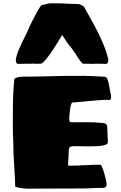

<svg xmlns="http://www.w3.org/2000/svg" viewBox="-20 -1128 722 1148"><path d="M56.6 -393.1Q56.6 -456.5 57.6 -519.3Q58.6 -582 64.9 -649.9Q64.9 -656.7 71.8 -660.6Q78.6 -664.6 89.4 -666.7Q100.1 -668.9 113.3 -669.4Q126.5 -669.9 138.7 -669.9Q201.2 -669.9 256.8 -671.6Q312.5 -673.3 367.4 -674.3Q422.4 -675.3 480.5 -674.6Q538.6 -673.8 606 -668.9Q615.2 -668.9 620.6 -658.2Q626 -647.5 629.4 -631.1Q632.8 -614.7 636 -595.2Q639.2 -575.7 644 -558.1Q644.5 -545.4 643.3 -539.8Q642.1 -534.2 639.4 -532Q636.7 -529.8 632.1 -530.3Q627.4 -530.8 621.1 -530.8Q596.2 -530.8 570.3 -528.8Q544.4 -526.9 518.1 -524.4Q491.7 -522 465.3 -519.3Q439 -516.6 413.1 -515.1Q408.7 -515.1 405 -502.9Q401.4 -490.7 398.9 -474.4Q396.5 -458 395.3 -441.9Q394 -425.8 394 -418Q394 -404.3 397.7 -400.6Q401.4 -397 409.7 -397Q455.1 -397 499 -397.2Q543 -397.5 586.9 -393.1Q594.7 -392.1 600.1 -391.6Q605.5 -391.1 609.4 -389.4Q613.3 -387.7 616 -383.3Q618.7 -378.9 621.1 -370.1L625 -280.8V-277.8Q625 -269 615.2 -264.2Q605.5 -259.3 589.1 -256.8Q572.8 -254.4 551.8 -253.7Q530.8 -252.9 508.8 -252.9Q465.8 -252.9 441.9 -253.9Q418 -254.9 406.7 -252.2Q395.5 -249.5 393.1 -240.7Q390.6 -231.9 390.6 -212.9Q390.6 -194.3 388.7 -176Q386.7 -157.7 387.7 -137.2Q436 -137.2 484.4 -140.1Q532.7 -143.1 580.1 -143.1Q583.5 -143.1 587.4 -135.7Q591.3 -128.4 595.5 -116.7Q599.6 -105 603.5 -91.1Q607.4 -77.1 610.6 -64.2Q613.8 -51.3 615.7 -40.8Q617.7 -30.3 617.7 -25.9Q617.7 -17.1 613 -11Q608.4 -4.9 597.7 -4.9Q561.5 -4.9 527.6 -2.9Q493.7 -1 456.1 -1Q377.4 -1 298.1 -0.5Q218.8 0 139.6 0Q135.7 0 124.3 -1.2Q112.8 -2.4 100.8 -4.4Q88.9 -6.3 79.6 -8.8Q70.3 -11.2 70.8 -14.2Q70.8 -24.9 70.1 -43.2Q69.3 -61.5 68.1 -83.3Q66.9 -105 65.4 -128.7Q64 -152.3 62.7 -174.6Q61.5 -196.8 60.8 -215.3Q60.1 -233.9 60.1 -246.1Q60.1 -262.2 59.6 -275.6Q59.1 -289.1 58.3 -304.9Q57.6 -320.8 57.1 -341.6Q56.6 -362.3 56.6 -393.1ZM409.7 -837.9Q392.6 -857.4 378.4 -878.4Q364.3 -899.4 351.6 -918.9Q323.2 -870.6 298.3 -833Q287.6 -816.9 276.6 -801.5Q265.6 -786.1 255.6 -773.9Q245.6 -761.7 237.3 -754.4Q229 -747.1 223.6 -747.1Q215.3 -747.1 204.3 -747.1Q193.4 -747.1 184.6 -746.1L179.7 -750L175.3 -747.1H145.5Q132.8 -747.1 117.9 -746.6Q103 -746.1 89.4 -746.1Q81.1 -746.1 77.9 -752.2Q74.7 -758.3 74.7 -766.1Q74.7 -770 74.7 -772.9Q74.7 -775.9 75.7 -778.8Q80.6 -803.2 90.8 -827.6Q101.1 -852.1 113 -876.5Q125 -900.9 137.2 -925.3Q149.4 -949.7 158.7 -974.1Q173.8 -1003.4 187.7 -1031Q201.7 -1058.6 220.7 -1088.9L227.5 -1096.7L273.4 -1107.9H332.5L369.6 -1106.9Q379.4 -1106 385.3 -1105.7Q391.1 -1105.5 396.5 -1105.2Q401.9 -1105 408.9 -1105Q416 -1105 428.7 -1105L458.5 -1102.1L481.4 -1088.9Q501.5 -1052.7 522.7 -1015.1Q543.9 -977.5 563.5 -938.7Q583 -899.9 599.6 -859.9Q616.2 -819.8 626.5 -778.8Q626.5 -775.9 627 -772.9Q627.4 -770 627.4 -766.1Q627.4 -758.3 624 -752.2Q620.6 -746.1 612.3 -746.1Q602.1 -746.1 589.8 -746.6Q577.6 -747.1 566.4 -747.1H556.6L536.6 -746.1Q513.2 -747.1 500 -747.1Q486.8 -747.1 478.5 -747.1Q473.1 -747.1 464.6 -757.6Q456.1 -768.1 446.5 -782.7Q437 -797.4 427.2 -812.7Q417.5 -828.1 409.7 -837.9Z"/></svg>

Font: Sigmar One
Style: Regular
Weight: 400
Version: Version 1.000